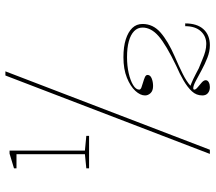

<svg xmlns="http://www.w3.org/2000/svg" viewBox="-62 -700 778 693"><g transform="rotate(-90 326.5 -354.0)"><path d="M65 -421V-431L116 -436V-683H65V-692L118 -708H129V-436L182 -431V-421ZM358 15Q345 15 336.5 8Q328 1 328 -12Q328 -34 343 -50Q358 -66 382 -80Q406 -94 434 -106Q511 -143 542 -170Q573 -197 573 -228Q573 -246 560 -258.5Q547 -271 523.5 -277.5Q500 -284 466 -284Q435 -284 408.5 -278Q382 -272 365.5 -262Q349 -252 349 -240Q349 -235 357 -232Q365 -229 375.5 -226Q386 -223 394 -219.5Q402 -216 402 -210Q402 -200 389.5 -195Q377 -190 362 -190Q345 -190 336.5 -199Q328 -208 328 -219Q328 -236 344.5 -254Q361 -272 392 -284.5Q423 -297 466 -297Q504 -297 530.5 -288.5Q557 -280 571.5 -265Q586 -250 586 -228Q586 -190 555 -163Q524 -136 469 -112Q434 -97 406 -83Q378 -69 363 -55L371 -52Q379 -49 387 -45Q395 -41 405 -36Q415 -31 426 -25Q444 -18 459 -11.5Q474 -5 487.5 -1.5Q501 2 514 2Q542 2 560 -18Q578 -38 578 -74H588Q588 -31 567 -8Q546 15 509 15Q487 15 464 6Q441 -3 419 -15Q397 -27 380 -36Q363 -45 354 -45Q349 -45 349 -41Q349 -36 357.5 -29Q366 -22 374.5 -14.5Q383 -7 383 0Q383 7 375.5 11Q368 15 358 15ZM117 15 400 -723H415L132 15Z"/></g></svg>

Font: Kalnia SemiExpanded Thin
Style: Regular
Weight: 250
Width: 6
Designer: Frida Medrano
Foundry: Frida Medrano
Version: Version 1.105